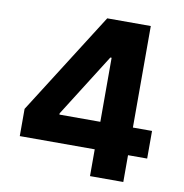

<svg xmlns="http://www.w3.org/2000/svg" viewBox="-81 -805 845 882"><g transform="rotate(10 341.5 -364.0)"><path d="M46.9 -125H396.5V0H551.8V-125H641.1V-253.9H551.8V-727.5H348.6L46.9 -252ZM209 -253.9V-259.8L394 -552.7H399.9V-253.9Z"/></g></svg>

Font: Raveo
Style: Bold
Weight: 700
Designer: Jakub Foglar, Rasmus Andersson (Inter)
Foundry: Jakubfoglar.com
Version: Version 1.100;Glyphs 3.2.3 (3260)